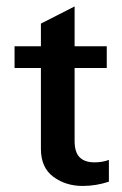

<svg xmlns="http://www.w3.org/2000/svg" viewBox="-20 -582 390 612"><path d="M243.2 10.7Q189.5 10.7 149.9 -18.6Q110.4 -47.9 110.4 -107.4V-365.2H26.4V-434.6H110.4V-506.8L217.8 -561.5V-434.6H320.3V-365.2H217.8V-132.8Q217.8 -96.7 233.9 -80.6Q250 -64.5 281.2 -64.5Q306.6 -64.5 327.1 -72.3V-2.9Q286.1 10.7 243.2 10.7Z"/></svg>

Font: Padauk
Style: Bold
Weight: 700
Designer: Debbi Hosken, Becca Hirsbrunner Spalinger
Foundry: SIL International
Version: Version 5.003